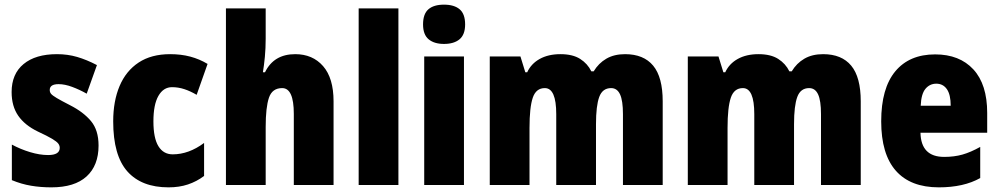

<svg xmlns="http://www.w3.org/2000/svg" viewBox="-20 -796 4299 826"><path d="M404 -170Q404 -84 352.5 -37Q301 10 201 10Q155 10 113.5 3Q72 -4 31 -21V-174Q68 -154 109.5 -141.5Q151 -129 187 -129Q237 -129 237 -160Q237 -170 230.5 -178.5Q224 -187 204 -199Q184 -211 143 -230Q87 -257 58.5 -298Q30 -339 30 -400Q30 -478 81.5 -520.5Q133 -563 225 -563Q271 -563 312 -551Q353 -539 397 -516L353 -393Q323 -410 291 -422Q259 -434 232 -434Q194 -434 194 -409Q194 -399 200 -392Q206 -385 224.5 -374Q243 -363 282 -343Q339 -314 371.5 -275Q404 -236 404 -170Z M705 10Q589 10 528 -58.5Q467 -127 467 -274Q467 -361 494.5 -426Q522 -491 576.5 -527Q631 -563 712 -563Q759 -563 798.5 -552.5Q838 -542 873 -521L826 -388Q799 -404 773 -412.5Q747 -421 720 -421Q683 -421 661.5 -383.5Q640 -346 640 -274Q640 -202 661.5 -167Q683 -132 723 -132Q792 -132 858 -181V-39Q826 -15 788.5 -2.5Q751 10 705 10Z M1123 -630Q1123 -588 1119.5 -551.5Q1116 -515 1111 -485H1120Q1158 -563 1250 -563Q1325 -563 1370 -511.5Q1415 -460 1415 -360V0H1244V-306Q1244 -417 1194 -417Q1151 -417 1137 -375.5Q1123 -334 1123 -250V0H952V-760H1123Z M1694 0H1523V-760H1694Z M1890 -776Q1934 -776 1957.5 -756Q1981 -736 1981 -691Q1981 -647 1957 -627Q1933 -607 1890 -607Q1848 -607 1824 -627Q1800 -647 1800 -691Q1800 -736 1823 -756Q1846 -776 1890 -776ZM1976 -553V0H1805V-553Z M2669 -563Q2749 -563 2790 -513.5Q2831 -464 2831 -360V0H2660V-305Q2660 -363 2647.5 -390Q2635 -417 2609 -417Q2572 -417 2558 -379Q2544 -341 2544 -262V0H2373V-305Q2373 -417 2324 -417Q2286 -417 2272 -375.5Q2258 -334 2258 -246V0H2087V-553H2219L2240 -485H2248Q2265 -522 2302 -542.5Q2339 -563 2391 -563Q2444 -563 2476 -542.5Q2508 -522 2524 -489H2534Q2555 -524 2588.5 -543.5Q2622 -563 2669 -563Z M3521 -563Q3601 -563 3642 -513.5Q3683 -464 3683 -360V0H3512V-305Q3512 -363 3499.5 -390Q3487 -417 3461 -417Q3424 -417 3410 -379Q3396 -341 3396 -262V0H3225V-305Q3225 -417 3176 -417Q3138 -417 3124 -375.5Q3110 -334 3110 -246V0H2939V-553H3071L3092 -485H3100Q3117 -522 3154 -542.5Q3191 -563 3243 -563Q3296 -563 3328 -542.5Q3360 -522 3376 -489H3386Q3407 -524 3440.5 -543.5Q3474 -563 3521 -563Z M4003 -562Q4108 -562 4167.5 -497.5Q4227 -433 4227 -310V-225H3940Q3942 -121 4042 -121Q4085 -121 4120.5 -131Q4156 -141 4197 -164V-30Q4126 10 4019 10Q3897 10 3834 -61.5Q3771 -133 3771 -274Q3771 -416 3831.5 -489Q3892 -562 4003 -562ZM4008 -436Q3980 -436 3961.5 -414Q3943 -392 3941 -341H4070Q4070 -389 4053.5 -412.5Q4037 -436 4008 -436Z"/></svg>

Font: Noto Sans Thai Cond Blk
Style: Regular
Weight: 900
Width: 3
Designer: Monotype Design Team
Foundry: Monotype Imaging Inc.
Version: Version 2.002; ttfautohint (v1.8.4.7-5d5b)